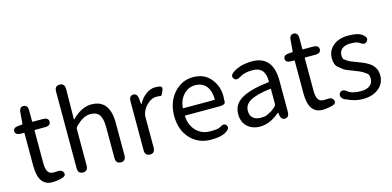

<svg xmlns="http://www.w3.org/2000/svg" viewBox="-73 -1231 3429 1680"><g transform="rotate(-15 1641.0 -391.5)"><path d="M292 7Q263 13 234 13Q108 13 108 -168V-464Q108 -469 103 -469H79Q27 -469 26 -503Q25 -538 76 -541L105 -543Q112 -543 112 -550L120 -647Q123 -699 161 -697Q199 -696 199 -645V-548Q199 -543 204 -543H294Q346 -543 346 -506Q346 -469 294 -469H204Q199 -469 199 -464V-166Q199 -113 218 -87Q237 -61 293 -68Q341 -74 353 -41Q365 -8 312 3Z M515 0Q469 0 469 -52V-744Q469 -796 514 -796Q560 -796 560 -744L557 -471Q557 -466 561 -470Q648 -557 737 -557Q903 -557 903 -344V-52Q903 0 858 0Q812 0 812 -52V-332Q812 -408 787.5 -442.5Q763 -477 709 -477Q669 -477 634 -456Q605 -439 571 -405Q560 -394 560 -379V-52Q560 0 515 0Z M1122 0Q1076 0 1076 -52V-492Q1076 -543 1113 -545Q1151 -546 1155 -495L1159 -450Q1159 -444 1160.5 -444Q1162 -444 1168 -454Q1191 -497 1231 -527Q1271 -557 1316 -557Q1351 -557 1367.5 -548.5Q1384 -540 1367 -504Q1351 -467 1342.5 -470.5Q1334 -474 1304 -474Q1266 -474 1232 -446Q1192 -414 1175 -369Q1167 -349 1167 -328V-52Q1167 0 1122 0Z M1672 13Q1560 13 1488 -62Q1412 -141 1412 -269.5Q1412 -398 1487 -480Q1558 -557 1658.5 -557Q1759 -557 1816 -488.5Q1873 -420 1873 -329Q1873 -302 1871 -276Q1869 -250 1818 -250H1508Q1503 -250 1503 -245Q1507 -163 1556.5 -111.5Q1606 -60 1683 -60Q1755 -60 1773 -72Q1816 -101 1835 -73Q1854 -44 1810 -16Q1765 13 1672 13ZM1503 -321Q1502 -316 1507 -316H1788Q1793 -316 1793 -321Q1793 -397 1757.5 -440.5Q1722 -484 1658 -484Q1598 -484 1555 -440Q1510 -393 1503 -321Z M2116 13Q2046 13 2001.5 -28Q1957 -69 1957 -141Q1957 -229 2036.5 -276.5Q2116 -324 2285 -343Q2291 -344 2291 -351Q2291 -481 2179 -481Q2102 -481 2062 -454Q2018 -425 1998 -455Q1978 -485 2022 -513Q2091 -557 2194 -557Q2290 -557 2338 -496Q2382 -439 2382 -334V-51Q2382 0 2345 2Q2308 5 2301 -46L2300 -58Q2299 -65 2297.5 -65Q2296 -65 2283 -54Q2202 13 2116 13ZM2142 -60Q2180 -60 2194 -67Q2217 -78 2240 -90Q2249 -95 2280 -122Q2291 -132 2291 -147V-279Q2291 -284 2286 -283Q2158 -268 2100 -234Q2046 -202 2046 -147Q2046 -103 2074 -80Q2099 -60 2142 -60Z M2740 7Q2711 13 2682 13Q2556 13 2556 -168V-464Q2556 -469 2551 -469H2527Q2475 -469 2474 -503Q2473 -538 2524 -541L2553 -543Q2560 -543 2560 -550L2568 -647Q2571 -699 2609 -697Q2647 -696 2647 -645V-548Q2647 -543 2652 -543H2742Q2794 -543 2794 -506Q2794 -469 2742 -469H2652Q2647 -469 2647 -464V-166Q2647 -113 2666 -87Q2685 -61 2741 -68Q2789 -74 2801 -41Q2813 -8 2760 3Z M3048 13Q2992 13 2937 -8Q2886 -28 2884 -30Q2844 -63 2867 -92Q2891 -121 2931 -88Q2969 -58 3051 -58Q3103 -58 3132 -83Q3158 -106 3158 -143Q3158 -180 3141 -191Q3119 -206 3107.5 -214Q3096 -222 3035 -246Q2960 -273 2946 -285Q2926 -301 2906 -317Q2875 -341 2875 -403Q2875 -469 2926 -513Q2977 -557 3063 -557Q3153 -557 3191 -527Q3232 -495 3209 -466Q3187 -437 3145 -469Q3124 -485 3064 -485Q3015 -485 2989 -463Q2963 -441 2963 -407Q2963 -373 2974 -366Q2996 -351 3006 -344Q3016 -337 3048 -325Q3073 -316 3077 -314Q3082 -313 3105 -303Q3162 -282 3194 -257Q3246 -216 3246 -147.5Q3246 -79 3195 -35Q3141 13 3048 13Z"/></g></svg>

Font: Resource Han Rounded CN
Style: Regular
Weight: 400
Designer: Cyano Hao (round all glyphs); Ryoko NISHIZUKA  (kana, bopomofo & ideographs); Paul D. Hunt (Latin, Greek & Cyrillic); Sa
Foundry: Cyano Hao
Version: 0.990